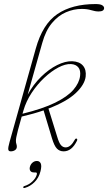

<svg xmlns="http://www.w3.org/2000/svg" viewBox="-20 -739 534 947"><path d="M359.5 -44.5Q334 7.5 294 7.5Q274 7.5 260.8 -6Q247.5 -19.5 236 -58L195 -194.5Q145.5 -177.5 87 -164Q74.5 -120 68.5 -96.8Q62.5 -73.5 60.5 -62.5Q58.5 -51.5 58.5 -44.5Q58.5 -35 60.8 -28.8Q63 -22.5 63 -15.5Q63 -4.5 54 1.5Q45 7.5 33 7.5Q22 7.5 20.8 -2Q19.5 -11.5 27 -38L156.5 -499.5Q190 -620 262.8 -669.5Q335.5 -719 451.5 -719Q475 -719 484.2 -713Q493.5 -707 493.5 -699.5Q493.5 -682.5 466.5 -682.5Q450 -682.5 429.8 -688.8Q409.5 -695 383.5 -695Q343.5 -695 305.2 -678.5Q267 -662 236.2 -625.2Q205.5 -588.5 188.5 -527.5Q179 -493.5 166.5 -449.5Q154 -405.5 141 -359.2Q128 -313 116.5 -272Q144.5 -323 183 -360.5Q221.5 -398 261.8 -418Q302 -438 336 -437Q372 -435.5 389.2 -415.2Q406.5 -395 402.5 -361Q397.5 -321 353.2 -279.5Q309 -238 219 -203.5L261.5 -66.5Q271 -34 280.8 -23Q290.5 -12 304 -12Q328.5 -12 349 -50Q353 -57.5 358.5 -55Q363 -52.5 359.5 -44.5ZM95.5 -193.5Q93 -185.5 91 -178Q191 -202.5 252 -232.5Q313 -262.5 342 -296.2Q371 -330 375 -364.5Q378.5 -391.5 366.5 -406.5Q354.5 -421.5 330.5 -423Q302.5 -424.5 267.5 -406Q232.5 -387.5 198 -355Q163.5 -322.5 136 -280.8Q108.5 -239 95.5 -193.5ZM147.5 111.5Q134.5 111.5 129.5 103.5Q124.5 95.5 127.5 84Q131 71 140.5 63Q150 55 162 55Q175.5 55 181 67.2Q186.5 79.5 179.5 106.5Q171.5 138 150.5 159Q129.5 180 103.5 187.5Q96 190 94.5 185.5Q94.5 180 101 178.5Q124 171.5 140.5 155.2Q157 139 161.5 122Q164 111.5 155.5 111.5Z"/></svg>

Font: Fraunces 144pt Soft Thin
Style: Italic
Weight: 100
Italic angle: -16°
Version: Version 1.000;[0bf87f6ff]